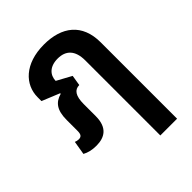

<svg xmlns="http://www.w3.org/2000/svg" viewBox="-206 -640 948 948"><g transform="rotate(-45 268.5 -166.0)"><path d="M96 9C154 9 197 -17 197 -97V-181C197 -238 215 -263 248 -263L257 -318L180 -360C181 -400 209 -431 265 -431C321 -431 355 -399 355 -328V196H472V-337C472 -467 390 -528 266 -528C131 -528 60 -453 60 -366V-339L153 -301L152 -297C106 -284 82 -253 82 -185V-109C82 -85 75 -75 57 -75C49 -75 41 -77 34 -80L22 -8C42 3 66 9 96 9Z"/></g></svg>

Font: Noto Sans Thai UI Cond SemBd
Style: Regular
Weight: 600
Width: 3
Designer: Monotype Design Team
Foundry: Monotype Imaging Inc.
Version: Version 2.000